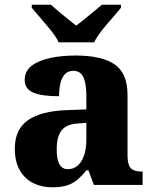

<svg xmlns="http://www.w3.org/2000/svg" viewBox="-20 -786 654 816"><path d="M200 10Q157 10 121 -8Q85 -26 64 -62.5Q43 -99 43 -154Q43 -236 98.5 -275Q154 -314 265 -318L347 -321V-375Q347 -410 342 -434.5Q337 -459 325 -472Q313 -485 291 -485Q270 -485 257 -472Q244 -459 237.5 -435Q231 -411 231 -377Q158 -377 121.5 -392.5Q85 -408 85 -446Q85 -484 114.5 -506.5Q144 -529 193 -539.5Q242 -550 301 -550Q412 -550 467 -512.5Q522 -475 522 -382V-128Q522 -101 527.5 -85.5Q533 -70 546.5 -63.5Q560 -57 582 -57H586V0H379L356 -62H347Q325 -35 305.5 -19.5Q286 -4 261.5 3Q237 10 200 10ZM268 -67Q293 -67 310.5 -82.5Q328 -98 337.5 -126Q347 -154 347 -191V-264L310 -261Q276 -259 257 -246Q238 -233 229.5 -209.5Q221 -186 221 -151Q221 -124 226 -105Q231 -86 241.5 -76.5Q252 -67 268 -67ZM229 -606Q219 -629 197.5 -655.5Q176 -682 153.5 -708Q131 -734 115 -753V-766H196Q208 -756 227.5 -739Q247 -722 268 -705.5Q289 -689 304 -677Q319 -689 340 -705.5Q361 -722 381 -739Q401 -756 413 -766H494V-753Q479 -734 456 -708Q433 -682 412 -655.5Q391 -629 380 -606Z"/></svg>

Font: Noto Serif Armenian ExtraBold
Style: Regular
Weight: 800
Version: Version 2.007